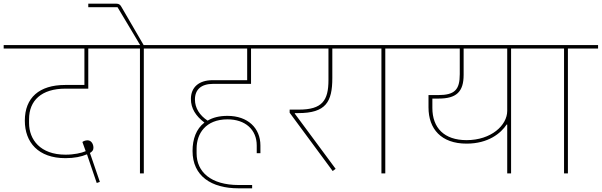

<svg xmlns="http://www.w3.org/2000/svg" viewBox="-40 -943 3272 1044"><path d="M486 52 503 46 455 -94 449 -111C463 -120 468 -127 468 -140C468 -159 457 -180 436 -180C425 -180 414 -176 408 -171L426 -121C403 -111 363 -102 316 -102C179 -102 118 -184 118 -274V-295C118 -396 185 -461 316 -461H440V-679H597V-698H-20V-679H419V-481H314C174 -481 95 -412 95 -287C95 -169 168 -83 316 -83C364 -83 403 -91 433 -104L439 -86Z M721 0H742V-679H906V-698H741L620 -906C614 -917 607 -923 593 -923H440V-904H599L700 -735L722 -698H557V-679H721Z M1257 81H1331V63H1258C1106 63 1029 -9 1029 -109V-135C1029 -216 1078 -294 1197 -294C1294 -294 1356 -238 1356 -152V-110H1376V-152C1376 -247 1307 -313 1197 -313C1153 -313 1117 -304 1089 -287C1045 -316 1020 -356 1020 -402C1020 -456 1054 -487 1119 -487H1325V-679H1473V-698H866V-679H1304V-507H1116C1040 -507 998 -467 998 -405C998 -353 1025 -312 1071 -277V-276C1027 -242 1007 -187 1007 -122C1007 15 1110 81 1257 81Z M1769 -13 1785 -25 1563 -325V-328H1582C1732 -328 1767 -389 1767 -519V-679H1910V-698H1433V-679H1746V-508C1746 -396 1712 -347 1585 -347H1535V-330Z M2034 0H2055V-679H2219V-698H1870V-679H2034Z M2718 0H2739V-679H2903V-698H2179V-679H2460V-540C2460 -455 2433 -426 2342 -426H2290V-359C2290 -242 2359 -162 2497 -162C2615 -162 2683 -218 2715 -266H2718ZM2497 -181C2375 -181 2311 -248 2311 -356V-407H2345C2442 -407 2481 -444 2481 -536V-679H2718V-340C2718 -262 2631 -181 2497 -181Z M3027 0H3048V-679H3212V-698H2863V-679H3027Z"/></svg>

Font: IBM Plex Devanagari Thin
Style: Regular
Weight: 100
Designer: Mike Abbink, Paul van der Laan, Pieter van Rosmalen, Erin McLaughlin
Foundry: Bold Monday
Version: Version 1.0